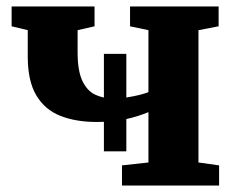

<svg xmlns="http://www.w3.org/2000/svg" viewBox="-20 -575 735 595"><path d="M358 0V-62.5L440 -71.5V-227.5Q406.5 -213.5 367.8 -205.2Q329 -197 280 -197Q215 -197 167 -216Q119 -235 92.5 -279.5Q66 -324 66 -400V-481.5L16 -493.5V-555H273V-493.5L220.5 -481.5V-413Q220.5 -356 235 -325Q249.5 -294 274.2 -282Q299 -270 330.5 -270Q352 -270 373.5 -273.2Q395 -276.5 412.8 -281Q430.5 -285.5 440 -289.5V-481.5L383 -493.5V-555H657.5V-493.5L595 -481.5V-71.5L659 -62.5V0ZM302 -106V-408H371.5V-106Z"/></svg>

Font: Merriweather 20pt ExtraBold
Style: Regular
Weight: 800
Version: Version 2.100